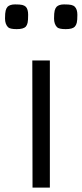

<svg xmlns="http://www.w3.org/2000/svg" viewBox="-20 -856 373 876"><path d="M127.4 -580.1H207.5V0H128.4ZM279.8 -723.1Q249 -723.1 240.2 -731.9Q226.6 -746.1 226.6 -771.5Q226.6 -796.9 229.5 -807.9Q232.4 -818.8 238.3 -825.2Q249.5 -835.9 272.2 -835.9Q294.9 -835.9 305.2 -833.5Q315.4 -831.1 321.3 -825.2Q333 -813.5 333 -788.3Q333 -763.2 330.3 -752.2Q327.6 -741.2 321.3 -734.4Q311 -723.1 279.8 -723.1ZM56.2 -723.1Q25.4 -723.1 16.6 -731.9Q2.9 -746.1 2.9 -771.5Q2.9 -796.9 5.9 -807.9Q8.8 -818.8 14.6 -825.2Q25.9 -835.9 48.6 -835.9Q71.3 -835.9 81.3 -833.5Q91.3 -831.1 97.7 -825.2Q108.4 -814 108.4 -788.6Q108.4 -763.2 106 -752.2Q103.5 -741.2 97.7 -734.4Q86.9 -723.1 56.2 -723.1Z"/></svg>

Font: Armata
Style: Regular
Weight: 400
Designer: Viktoriya Grabowska
Foundry: Viktoriya Grabowska
Version: Version 1.003